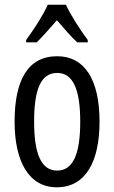

<svg xmlns="http://www.w3.org/2000/svg" viewBox="-20 -786 485 816"><path d="M260 -766H183C164 -723 127 -665 91 -616V-606H136C160 -629 191 -665 222 -700C252 -665 280 -632 308 -606H353V-616C320 -660 281 -721 260 -766ZM403 -269C403 -452 337 -547 223 -547C99 -547 42 -446 42 -269C42 -101 102 10 221 10C346 10 403 -102 403 -269ZM125 -269C125 -407 154 -476 223 -476C290 -476 321 -407 321 -269C321 -130 290 -61 223 -61C155 -61 125 -132 125 -269Z"/></svg>

Font: Noto Sans Thai Looped ExtraCondensed
Style: Regular
Weight: 400
Width: 2
Designer: Sasikarn Vongin, Ben Mitchell
Foundry: The Fontpad Ltd
Version: Version 1.001